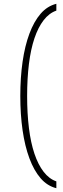

<svg xmlns="http://www.w3.org/2000/svg" viewBox="-20 -771 334 1012"><path d="M87 -265Q87 -362 99 -445.5Q111 -529 135 -593.5Q159 -658 194 -698.5Q229 -739 277 -751V-715Q239 -702 210 -664.5Q181 -627 161.5 -569Q142 -511 132.5 -434Q123 -357 123 -265Q123 -173 132.5 -96Q142 -19 161.5 39Q181 97 210 134.5Q239 172 277 185V221Q229 209 194 168.5Q159 128 135 63.5Q111 -1 99 -84.5Q87 -168 87 -265Z"/></svg>

Font: Georama ExtraLight
Style: Regular
Weight: 250
Version: Version 1.001